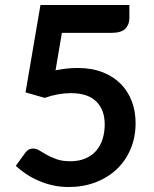

<svg xmlns="http://www.w3.org/2000/svg" viewBox="-20 -743 620 771"><path d="M203 -460.5Q227 -465.5 249 -467.8Q271 -470 291.5 -470Q348.5 -470 392 -453Q435.5 -436 465 -406Q494.5 -376 509.5 -335.8Q524.5 -295.5 524.5 -249Q524.5 -191.5 504.2 -144Q484 -96.5 448 -62.8Q412 -29 362.8 -10.5Q313.5 8 255.5 8Q221.5 8 191 1Q160.5 -6 133.8 -17.8Q107 -29.5 84.2 -44.8Q61.5 -60 43.5 -77L81.5 -129.5Q93.5 -146.5 113 -146.5Q125.5 -146.5 138.5 -138.5Q151.5 -130.5 168.2 -121Q185 -111.5 207.8 -103.5Q230.5 -95.5 262.5 -95.5Q296.5 -95.5 322.5 -106.5Q348.5 -117.5 365.8 -137.2Q383 -157 391.8 -184.2Q400.5 -211.5 400.5 -243.5Q400.5 -302.5 366.2 -335.8Q332 -369 265 -369Q213.5 -369 159.5 -350L82.5 -372L142.5 -723H499.5V-670.5Q499.5 -644 483 -627.5Q466.5 -611 427 -611H228.5Z"/></svg>

Font: Lato 2
Style: Bold
Weight: 700
Designer: Lukasz Dziedzic with Adam Twardoch and Botio Nikoltchev
Foundry: tyPoland Lukasz Dziedzic
Version: Version 2.015; 2015-08-06; http://www.latofonts.com/